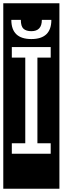

<svg xmlns="http://www.w3.org/2000/svg" viewBox="-32 -937 382 1170"><path d="M-12 213V-917H330V213ZM281 -816H223Q223 -747 159 -747Q128 -747 111.5 -761.5Q95 -776 95 -816H37Q37 -699 159 -699Q281 -699 281 -816ZM40 0H277V-64H196V-586H277V-650H40V-586H122V-64H40Z"/></svg>

Font: Zilla Slab Highlight Regular
Style: Regular
Weight: 400
Designer: Typotheque Type Foundry
Foundry: Typotheque type foundry
Version: Version 1.1; 2017; ttfautohint (v1.6)